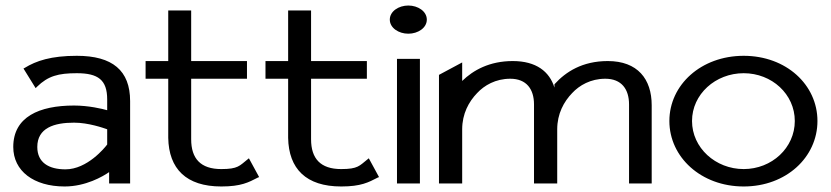

<svg xmlns="http://www.w3.org/2000/svg" viewBox="-20 -664 3008 695"><path d="M28 -132C28 -45 102 11 214 11C290 11 352 -25 375 -41V0H451V-298C451 -409 387 -462 258 -462C165 -462 111 -444 69 -418L65 -416L109 -345L114 -350C154 -389 191 -399 258 -399C335 -399 368 -375 368 -304V-265C351 -270 301 -282 248 -282C122 -282 28 -241 28 -132ZM115 -132C115 -201 176 -220 248 -220C300 -220 354 -201 368 -196V-141C360 -130 296 -51 217 -51C156 -51 115 -76 115 -132Z M507 -379H589V-165C591 -53 654 11 781 11C853 11 880 -4 913 -21L918 -23L881 -91L876 -87C847 -64 842 -52 781 -52C706 -52 672 -90 672 -160V-379H874V-443H672V-626H589V-443H507Z M941 -379H1023V-165C1025 -53 1088 11 1215 11C1287 11 1314 -4 1347 -21L1352 -23L1315 -91L1310 -87C1281 -64 1276 -52 1215 -52C1140 -52 1106 -90 1106 -160V-379H1308V-443H1106V-626H1023V-443H941Z M1391 -593C1391 -563 1423 -542 1458 -542C1493 -542 1525 -563 1525 -593C1525 -623 1493 -644 1458 -644C1423 -644 1391 -623 1391 -593ZM1417 0H1500V-451H1417Z M1569 0H1653V-196C1653 -252 1677 -296 1707 -327C1733 -355 1774 -379 1827 -379C1886 -379 1913 -341 1913 -286V0H1997V-196C1997 -252 2021 -296 2051 -327C2077 -355 2118 -379 2171 -379C2230 -379 2257 -341 2257 -286V0H2339V-283C2339 -378 2288 -443 2180 -443C2088 -443 2028 -404 1988 -360L1987 -359V-347C1969 -405 1921 -443 1836 -443C1752 -443 1693 -410 1653 -371V-438L1569 -393Z M2403 -226C2403 -95 2518 11 2672 11C2826 11 2939 -95 2939 -226C2939 -357 2826 -462 2672 -462C2518 -462 2403 -357 2403 -226ZM2485 -226C2485 -323 2570 -399 2672 -399C2774 -399 2857 -323 2857 -226C2857 -129 2774 -52 2672 -52C2570 -52 2485 -129 2485 -226Z"/></svg>

Font: Charger Sport
Style: DfBdExt
Weight: 400
Designer: Jasper
Foundry: Cannot Into Space Fonts
Version: Version 1.1